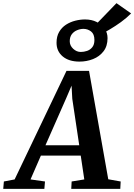

<svg xmlns="http://www.w3.org/2000/svg" viewBox="-94 -1194 848 1214"><path d="M-73.5 0 -69.5 -46.5 -1.5 -59.5 326.5 -746H469L590.5 -60.5L669 -46.5L666.5 0H356.5L359 -46.5L439 -59.5L416.5 -210H164.5L99 -59.5L190.5 -46.5L186.5 0ZM193.5 -275.5H407L363 -569.5L358.5 -652.5L325 -574ZM408.5 -804.5Q341.5 -804.5 302.5 -837.2Q263.5 -870 263.5 -923.5Q263.5 -964 280 -992.2Q296.5 -1020.5 323.2 -1037.8Q350 -1055 381.5 -1063Q413 -1071 443.5 -1071Q485 -1071 517 -1055.2Q549 -1039.5 567.5 -1013Q586 -986.5 586 -953Q586 -902.5 560.5 -869.5Q535 -836.5 494.5 -820.5Q454 -804.5 408.5 -804.5ZM416.5 -865.5Q436.5 -865.5 456.5 -872.2Q476.5 -879 489.8 -895.8Q503 -912.5 503 -941Q503 -978.5 481.8 -995Q460.5 -1011.5 433.5 -1011.5Q414 -1011.5 393.8 -1003.2Q373.5 -995 360.2 -977.8Q347 -960.5 347 -933Q347 -906 368.5 -885.8Q390 -865.5 416.5 -865.5ZM542.5 -975 488.5 -1014.5 642.5 -1174 735 -1109Q705.5 -1079.5 670.5 -1054.2Q635.5 -1029 602 -1009.2Q568.5 -989.5 542.5 -975Z"/></svg>

Font: Merriweather 20pt
Style: Bold Italic
Weight: 700
Italic angle: -7.8°
Version: Version 2.101